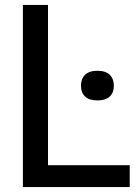

<svg xmlns="http://www.w3.org/2000/svg" viewBox="-20 -760 550 780"><path d="M73 0V-740H175V-89H507V0ZM375.5 -352Q342.5 -352 325.8 -367.8Q309 -383.5 309 -412Q309 -440 325.8 -456.2Q342.5 -472.5 375.5 -472.5Q409 -472.5 425.8 -456.2Q442.5 -440 442.5 -412Q442.5 -383.5 425.8 -367.8Q409 -352 375.5 -352Z"/></svg>

Font: Encode Sans SemiCondensed SemiCondensed Medium
Style: Regular
Weight: 500
Width: 4
Designer: Multiple Designers
Foundry: Impallari Type
Version: Version 3.000; ttfautohint (v1.8.3) -l 8 -r 50 -G 200 -x 14 